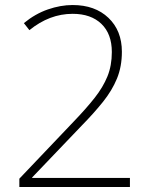

<svg xmlns="http://www.w3.org/2000/svg" viewBox="-20 -744 610 764"><path d="M497 0H57V-33L273 -260Q323 -312 356.5 -354.5Q390 -397 407.5 -440Q425 -483 425 -537Q425 -609 383.5 -649Q342 -689 269 -689Q177 -689 97 -624L75 -652Q120 -689 170.5 -706.5Q221 -724 269 -724Q358 -724 411.5 -673Q465 -622 465 -538Q465 -479 445.5 -431.5Q426 -384 390 -339Q354 -294 304 -243L108 -38V-36H497Z"/></svg>

Font: Noto Sans ExtraLight
Style: Regular
Weight: 200
Designer: Monotype Design Team
Foundry: Monotype Imaging Inc.
Version: Version 2.007